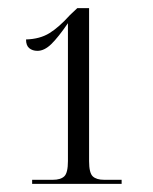

<svg xmlns="http://www.w3.org/2000/svg" viewBox="-20 -838 377 472"><path d="M59 -386V-396H110Q129 -396 138 -404.5Q147 -413 147 -442V-781Q123 -746 106 -729.5Q89 -713 72 -713Q60 -713 52 -719.5Q44 -726 44 -741Q78 -742 101.5 -756.5Q125 -771 152 -801L170 -818H199V-442Q199 -413 208 -404.5Q217 -396 236 -396H279V-386Z"/></svg>

Font: Noto Serif Display Condensed Light
Style: Regular
Weight: 300
Width: 3
Designer: Monotype Design Team
Foundry: Monotype Imaging Inc.
Version: Version 2.009